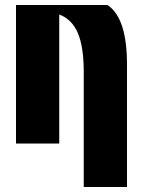

<svg xmlns="http://www.w3.org/2000/svg" viewBox="-20 -574 564 768"><path d="M315 174V-286Q315 -386 291.5 -441.5Q268 -497 217 -516V0H44V-554H410Q488 -502 488 -316V174Z"/></svg>

Font: Tac One
Style: Regular
Weight: 400
Designer: Oluseyi Olusanya, David Udoh, Eyiyemi Adegbite, Mirko Velimirović
Version: Version 1.003; ttfautohint (v1.8.4.7-5d5b)